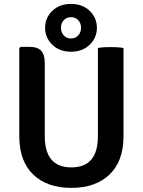

<svg xmlns="http://www.w3.org/2000/svg" viewBox="-20 -922 710 956"><path d="M595 -244.5Q595 -119.5 525.5 -53Q456 13.5 335 13.5Q214.5 13.5 145.2 -53Q76 -119.5 76 -244.5V-681.5L82.5 -688.5H130Q167.5 -688.5 185.2 -669Q203 -649.5 203 -607.5V-244Q203 -88.5 335.5 -88.5Q467.5 -88.5 467.5 -244V-683Q482.5 -686 499.2 -686.8Q516 -687.5 529.5 -687.5Q542.5 -687.5 561.2 -686.8Q580 -686 595 -683ZM204.5 -783.5Q204.5 -833 240.2 -867.8Q276 -902.5 333.5 -902.5Q391 -902.5 426.8 -867.8Q462.5 -833 462.5 -783.5Q462.5 -734.5 426.8 -699.5Q391 -664.5 333.5 -664.5Q276 -664.5 240.2 -699.5Q204.5 -734.5 204.5 -783.5ZM283.5 -783.5Q283.5 -761 297.5 -745.8Q311.5 -730.5 333.5 -730.5Q355.5 -730.5 369.5 -745.8Q383.5 -761 383.5 -783.5Q383.5 -806.5 369.5 -821.5Q355.5 -836.5 333.5 -836.5Q311.5 -836.5 297.5 -821.5Q283.5 -806.5 283.5 -783.5Z"/></svg>

Font: Signika Negative SC SemiBold
Style: Regular
Weight: 600
Designer: Anna Giedryś
Foundry: Anna Giedryś
Version: Version 2.000; ttfautohint (v1.8.3) -l 8 -r 50 -G 200 -x 9 -